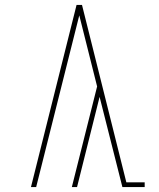

<svg xmlns="http://www.w3.org/2000/svg" viewBox="-20 -755 640 775"><path d="M105 0 289 -735H311L490 -19H564V0H474L382 -364L291 0H270L372 -406L300 -693L126 0Z"/></svg>

Font: Iosevka Slab Thin Extended
Style: Regular
Weight: 100
Width: 7
Monospace: yes
Designer: Belleve Invis
Foundry: Belleve Invis
Version: Version 11.1.1; ttfautohint (v1.8.3)